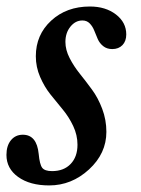

<svg xmlns="http://www.w3.org/2000/svg" viewBox="-33 -560 434 590"><path d="M77.1 -387.2Q77.1 -453.1 124.3 -496.6Q171.4 -540 243.2 -540Q291.5 -540 323.2 -515.6Q355 -491.2 355 -454.1Q355 -433.6 343.3 -421.4Q331.5 -409.2 312 -409.2Q295.4 -409.2 284.2 -418.2Q272.9 -427.2 267.3 -440.2Q261.7 -453.1 256.6 -466.1Q251.5 -479 242.7 -488Q233.9 -497.1 220.2 -497.1Q198.7 -497.1 183.3 -478Q168 -459 168 -431.2Q168 -406.7 180.9 -381.6Q193.8 -356.4 212.4 -333.3Q231 -310.1 249.5 -284.9Q268.1 -259.8 281 -225.8Q293.9 -191.9 293.9 -154.8Q293.9 -88.4 240.5 -39.3Q187 9.8 118.2 9.8Q59.1 9.8 22.9 -16.1Q-13.2 -42 -13.2 -84Q-13.2 -112.3 0.7 -129.2Q14.6 -146 37.1 -146Q80.1 -146 85.9 -86.9Q88.9 -54.7 96.7 -44.4Q104.5 -34.2 127 -34.2Q163.1 -34.2 184.1 -56.2Q205.1 -78.1 205.1 -115.2Q205.1 -145 191.9 -172.9Q178.7 -200.7 159.9 -223.4Q141.1 -246.1 122.3 -269.5Q103.5 -293 90.3 -323.5Q77.1 -354 77.1 -387.2Z"/></svg>

Font: Libre Baskerville
Style: Italic
Weight: 400
Designer: Pablo Impallari, Rodrigo Fuenzalida
Foundry: Pablo Impallari, Rodrigo Fuenzalida
Version: Version 1.000